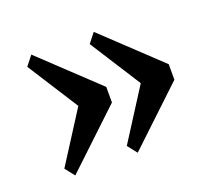

<svg xmlns="http://www.w3.org/2000/svg" viewBox="-82 -593 691 627"><g transform="rotate(-20 264.0 -280.0)"><path d="M55 -103 168 -280 55 -457 81 -490 275 -307V-253L81 -70ZM272 -103 385 -280 272 -457 298 -490 492 -307V-253L298 -70Z"/></g></svg>

Font: IBM Plex Serif Medm
Style: Regular
Weight: 500
Designer: Mike Abbink, Paul van der Laan, Pieter van Rosmalen
Foundry: Bold Monday
Version: Version 3.001